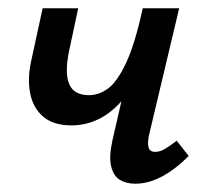

<svg xmlns="http://www.w3.org/2000/svg" viewBox="-20 -438 502 464"><path d="M153 -135Q109 -135 84.5 -156Q60 -177 53 -212Q46 -247 55 -289L83 -418H169L147 -315Q136 -263 147 -235.5Q158 -208 195 -208Q219 -208 241 -224Q263 -240 284.5 -285.5Q306 -331 325 -418H367Q352 -347 331 -293.5Q310 -240 283 -205Q256 -170 223 -152.5Q190 -135 153 -135ZM307 6Q285 6 269.5 -3.5Q254 -13 248.5 -36.5Q243 -60 252 -100L325 -418H413L340 -111Q336 -93 339 -82Q342 -71 355 -71Q366 -71 377.5 -77.5Q389 -84 407 -98L436 -61Q403 -28 370.5 -11Q338 6 307 6Z"/></svg>

Font: Ysabeau SemiBold
Style: Italic
Weight: 600
Italic angle: -12°
Designer: Christian Thalmann (Catharsis Fonts)
Version: Version 2.002